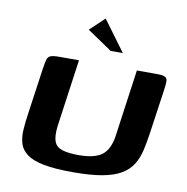

<svg xmlns="http://www.w3.org/2000/svg" viewBox="-75 -723 777 797"><g transform="rotate(10 313.5 -324.0)"><path d="M571 -217Q565 -174 557 -139.5Q549 -105 532.5 -78.5Q516 -52 486 -34Q456 -16 407 -7Q358 2 283 2Q208 2 161 -7Q114 -16 89.5 -34Q65 -52 57 -77.5Q49 -103 51 -136Q53 -169 59 -208L86 -398Q90 -424 93.5 -437.5Q97 -451 108 -455.5Q119 -460 145 -460H228L188 -175Q183 -132 191.5 -110Q200 -88 226 -80Q252 -72 294 -72Q361 -72 392 -95Q423 -118 432 -174L472 -460H554Q580 -460 590 -455.5Q600 -451 600.5 -437.5Q601 -424 597 -398ZM351 -521 246 -592 307 -650 402 -521Z"/></g></svg>

Font: Genos SemiBold
Style: Italic
Weight: 600
Italic angle: -8°
Version: Version 1.010